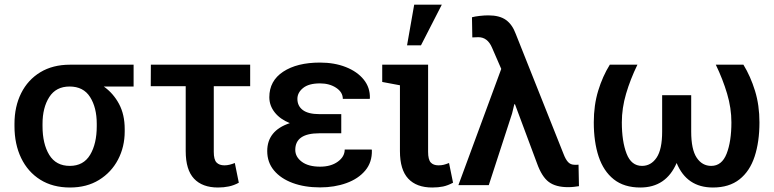

<svg xmlns="http://www.w3.org/2000/svg" viewBox="-20 -812 3396 842"><path d="M287.1 10.3Q211.4 10.3 156.7 -23.9Q102.1 -58.1 72.8 -118.9Q43.5 -179.7 43.5 -258.8V-269Q43.5 -344.7 72.8 -403.3Q102.1 -461.9 156.7 -495.1Q211.4 -528.3 287.1 -528.3H565.9V-432.6H435.1Q477.1 -402.8 502 -356.2Q526.9 -309.6 526.9 -246.1V-235.8Q526.9 -168 497.6 -112.1Q468.3 -56.2 414.3 -22.9Q360.4 10.3 287.1 10.3ZM286.1 -84.5Q346.2 -84.5 375.2 -133.1Q404.3 -181.6 404.3 -258.8V-269Q404.3 -340.3 375 -386.5Q345.7 -432.6 285.2 -432.6Q225.6 -432.6 196 -386.2Q166.5 -339.8 166.5 -269V-258.8Q166.5 -181.2 196 -132.8Q225.6 -84.5 286.1 -84.5Z M936 10.3Q867.2 10.3 830.8 -28.6Q794.4 -67.4 794.4 -149.4V-434.1H641.1L641.6 -528.3H1077.1V-434.1H917.5V-146Q917.5 -112.3 929.4 -99.6Q941.4 -86.9 964.4 -86.9Q975.6 -86.9 987.3 -89.8Q999 -92.8 1009.8 -97.2L1027.3 -10.7Q1005.9 1 983.6 5.6Q961.4 10.3 936 10.3Z M1383.8 9.8Q1315.9 9.8 1263.7 -9.5Q1211.4 -28.8 1181.6 -64.5Q1151.9 -100.1 1151.9 -149.4Q1151.9 -239.3 1251 -272Q1208.5 -289.1 1184.8 -319.1Q1161.1 -349.1 1161.1 -385.7Q1161.1 -457.5 1221.9 -497.6Q1282.7 -537.6 1383.3 -537.6Q1446.8 -537.6 1496.8 -517.8Q1546.9 -498 1575.2 -462.9Q1603.5 -427.7 1602.1 -381.3L1601.1 -378.4H1483.4Q1483.4 -407.7 1454.1 -427Q1424.8 -446.3 1383.3 -446.3Q1334 -446.3 1309.1 -426Q1284.2 -405.8 1284.2 -378.4Q1284.2 -347.2 1308.1 -329.3Q1332 -311.5 1380.4 -311.5H1476.6V-227.5H1380.4Q1274.9 -227.5 1274.9 -154.8Q1274.9 -124 1303.7 -102.5Q1332.5 -81.1 1383.8 -81.1Q1431.2 -81.1 1461.4 -103Q1491.7 -125 1491.7 -156.2H1609.9L1610.8 -153.3Q1612.3 -100.6 1581.8 -64.2Q1551.3 -27.8 1499 -9Q1446.8 9.8 1383.8 9.8Z M1875.5 10.3Q1806.6 10.3 1770.3 -28.6Q1733.9 -67.4 1733.9 -149.4V-438L1656.2 -452.6V-528.3H1857.4V-146Q1857.4 -112.3 1868.9 -99.6Q1880.4 -86.9 1902.8 -86.9Q1916 -86.9 1925.8 -89.4Q1935.5 -91.8 1949.2 -97.2L1966.8 -10.7Q1943.8 1.5 1923.1 5.9Q1902.3 10.3 1875.5 10.3ZM1765.1 -613.3 1796.4 -791.5H1917.5L1826.2 -613.3Z M2471.7 8.8Q2417 8.8 2386.5 -14.2Q2356 -37.1 2335 -95.7L2238.3 -355L2235.4 -354.5L2225.6 -314L2123.5 0H1990.2L2178.2 -509.8L2137.7 -603Q2118.2 -648.9 2077.6 -648.9Q2064 -648.9 2051.3 -647.9L2049.8 -736.3Q2061.5 -739.7 2083 -742.2Q2104.5 -744.6 2121.6 -744.6Q2170.9 -744.6 2198.7 -724.6Q2226.6 -704.6 2241.7 -663.6L2451.2 -137.2Q2460.4 -112.8 2471.4 -101.1Q2482.4 -89.4 2500 -89.4Q2505.9 -89.4 2509.5 -89.4Q2513.2 -89.4 2517.1 -89.8L2519 4.4Q2509.8 5.9 2497.6 7.3Q2485.4 8.8 2471.7 8.8Z M2788.1 10.3Q2716.8 10.3 2671.6 -25.6Q2626.5 -61.5 2605.2 -125.7Q2584 -189.9 2584 -275.4Q2584 -350.6 2603.3 -414.1Q2622.6 -477.5 2654.3 -528.3H2775.4Q2744.1 -463.9 2725.6 -400.9Q2707 -337.9 2707 -275.4Q2707 -191.9 2727.8 -138.2Q2748.5 -84.5 2795.4 -84.5Q2835 -84.5 2859.4 -120.6Q2883.8 -156.7 2883.8 -234.9V-394.5H3011.2V-234.9Q3011.2 -156.7 3035.2 -120.6Q3059.1 -84.5 3099.1 -84.5Q3145.5 -84.5 3166.5 -137.9Q3187.5 -191.4 3187.5 -275.4Q3187.5 -337.9 3168.7 -401.1Q3149.9 -464.4 3119.1 -528.3H3240.2Q3271.5 -477.1 3291 -413.8Q3310.5 -350.6 3310.5 -275.4Q3310.5 -189.9 3289.3 -125.5Q3268.1 -61 3222.9 -25.4Q3177.7 10.3 3106.4 10.3Q2991.7 10.3 2947.3 -97.2Q2900.9 10.3 2788.1 10.3Z"/></svg>

Font: Roboto Slab Medium
Style: Regular
Weight: 500
Designer: Google
Version: Version 2.001; ttfautohint (v1.8.3)